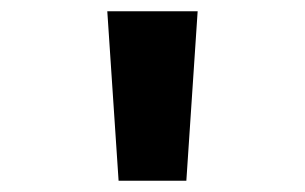

<svg xmlns="http://www.w3.org/2000/svg" viewBox="-20 -790 540 340"><path d="M190 -470 170 -770H330L310 -470Z"/></svg>

Font: M PLUS Code Latin
Style: Bold
Weight: 700
Designer: Coji Morishita
Foundry: UNDERFOREST DESIGN
Version: Version 1.002; ttfautohint (v1.8.3)